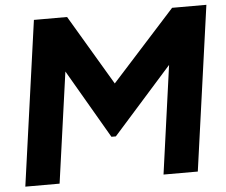

<svg xmlns="http://www.w3.org/2000/svg" viewBox="-52 -805 1017 865"><g transform="rotate(-5 456.0 -372.5)"><path d="M183 0 253 -501 434 -190H454L721 -490L653 0H808L912 -745H757L470 -428L282 -745H132L28 0Z"/></g></svg>

Font: Plus Jakarta Sans ExtraBold
Style: Italic
Weight: 800
Italic angle: -8°
Designer: Gumpita Rahayu
Foundry: Tokotype
Version: Version 2.071;gftools[0.9.30]